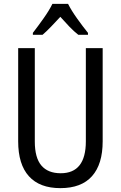

<svg xmlns="http://www.w3.org/2000/svg" viewBox="-20 -963 625 993"><path d="M511 -232Q511 -114 456 -52Q401 10 292 10Q185 10 129.5 -51.5Q74 -113 74 -232V-714H160V-231Q160 -147 194 -107Q228 -67 294 -67Q424 -67 424 -232V-714H511ZM332 -943Q349 -909 379 -867Q409 -825 435 -793V-783H385Q362 -801 339 -825Q316 -849 292 -876Q267 -849 243.5 -824.5Q220 -800 200 -783H150V-793Q177 -828 206 -869Q235 -910 251 -943Z"/></svg>

Font: Noto Sans Lao Condensed
Style: Regular
Weight: 400
Width: 3
Designer: Monotype Design Team
Foundry: Monotype Imaging Inc.
Version: Version 2.003; ttfautohint (v1.8.4.7-5d5b)